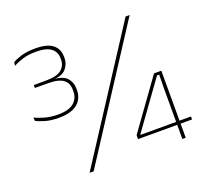

<svg xmlns="http://www.w3.org/2000/svg" viewBox="-113 -778 973 912"><g transform="rotate(-20 373.0 -322.0)"><path d="M144.5 -295Q104 -295 75.2 -303.8Q46.5 -312.5 32 -320L30 -338Q49.5 -328 80 -319.5Q110.5 -311 145.5 -311Q201.5 -311 226.5 -333Q251.5 -355 251.5 -389.5V-396Q251.5 -414 246 -427.2Q240.5 -440.5 228.5 -449.2Q216.5 -458 198.2 -462.5Q180 -467 154.5 -467L85 -467.5V-482L152.5 -482.5Q203.5 -483 225.8 -502.2Q248 -521.5 248 -552V-558Q248 -590.5 224 -609Q200 -627.5 148 -627.5Q109.5 -627.5 81.2 -618.8Q53 -610 32.5 -598.5L34.5 -616Q50.5 -626 79.5 -634.8Q108.5 -643.5 149.5 -643.5Q210.5 -643.5 238.2 -621.2Q266 -599 266 -559V-552Q266 -523.5 246.2 -499.8Q226.5 -476 177.5 -475H174.5L177.5 -476.5Q227.5 -474.5 248.5 -452.5Q269.5 -430.5 269.5 -395.5V-388Q269.5 -363 257 -341.8Q244.5 -320.5 217.2 -307.8Q190 -295 144.5 -295ZM191.5 0 606 -639H626.5L212 0ZM660.5 0V-254L661.5 -325H650.5L480.5 -89V-78L472.5 -86.5H735.5V-71.5H462.5V-91.5L640.5 -339H677.5V0Z"/></g></svg>

Font: Anek Bangla Medium Thin
Style: Regular
Weight: 250
Version: Version 1.003